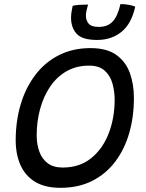

<svg xmlns="http://www.w3.org/2000/svg" viewBox="-20 -896 717 942"><path d="M276.5 25.5Q200 25.5 151.5 -4.5Q103 -34.5 80 -87.2Q57 -140 57 -207.5Q57 -302 81.5 -384Q106 -466 153.2 -528.2Q200.5 -590.5 268.8 -625.2Q337 -660 424 -660Q504 -660 550.5 -626.8Q597 -593.5 617 -538Q637 -482.5 637 -415.5Q637 -322.5 613.8 -242.5Q590.5 -162.5 544.8 -102.2Q499 -42 431.8 -8.2Q364.5 25.5 276.5 25.5ZM287.5 -74Q370 -74 426.8 -119.5Q483.5 -165 513 -240.8Q542.5 -316.5 542.5 -407Q542.5 -449 531.5 -487.2Q520.5 -525.5 493.2 -549.8Q466 -574 417.5 -574Q354.5 -574 306.5 -546.5Q258.5 -519 226 -471Q193.5 -423 176.8 -361.5Q160 -300 160 -231.5Q160 -188.5 172.8 -152.8Q185.5 -117 213.5 -95.5Q241.5 -74 287.5 -74ZM643.5 -863.5Q625 -779 575.8 -739.5Q526.5 -700 457 -700Q383.5 -700 356 -730.2Q328.5 -760.5 328.5 -810.5Q328.5 -821.5 331 -838Q333.5 -854.5 336.5 -867.5Q352 -871.5 373.8 -872.5Q395.5 -873.5 412 -873.5Q408.5 -861.5 405 -846.5Q401.5 -831.5 401.5 -819.5Q401.5 -796 415 -780Q428.5 -764 464.5 -764Q508 -764 532.8 -790.2Q557.5 -816.5 571 -876Q593.5 -876 613.2 -872Q633 -868 643.5 -863.5Z"/></svg>

Font: Grandstander
Style: Italic
Weight: 400
Italic angle: -15°
Designer: Tyler Finck
Foundry: Etcetera Type Co
Version: Version 1.200; ttfautohint (v1.8.3)